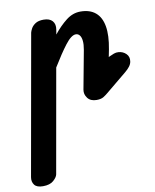

<svg xmlns="http://www.w3.org/2000/svg" viewBox="-124 -585 880 1088"><g transform="rotate(-10 315.5 -41.0)"><path d="M34.5 428.5Q-1.5 428.5 -15 410.2Q-28.5 392 -24 366L119 -440.5Q121 -449 128.5 -463.2Q136 -477.5 153.2 -489Q170.5 -500.5 200.5 -500.5Q235 -500.5 251.2 -482Q267.5 -463.5 262 -432L257.5 -405Q293.5 -450 331.8 -479.8Q370 -509.5 414 -509.5Q468 -509.5 500.5 -482.2Q533 -455 542.2 -402Q551.5 -349 536.5 -270.5L528 -227.5L532.5 -230Q547 -237 560.2 -241.8Q573.5 -246.5 586 -245.5Q612 -244 630 -226.5Q648 -209 643.5 -182Q641.5 -167.5 630.8 -153.5Q620 -139.5 604 -126.5L484.5 -28Q473.5 -18.5 458.8 -9.2Q444 0 418.5 0Q383.5 0 366.8 -22.2Q350 -44.5 354.5 -70L396 -292.5Q401.5 -322.5 399.2 -343.8Q397 -365 388.2 -376Q379.5 -387 366 -387Q340 -387 304.5 -340.5Q269 -294 224.5 -221L119 375.5Q116 391.5 95.2 410Q74.5 428.5 34.5 428.5Z"/></g></svg>

Font: Edu AU VIC WA NT Pre
Style: Bold
Weight: 700
Designer: Tina and Corey Anderson, Eben Sorkin, Mirko Velimirovic
Foundry: Google for Education
Version: Version 1.001